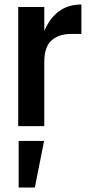

<svg xmlns="http://www.w3.org/2000/svg" viewBox="-20 -561 398 854"><path d="M61 0V-530H177V0ZM150 -265Q150 -350 172.5 -411.5Q195 -473 237.5 -507Q280 -541 342 -541V-410H297Q242 -410 209.5 -381.5Q177 -353 177 -285ZM63 273V66H176L135 273Z"/></svg>

Font: Radio Canada Big Medium
Style: Regular
Weight: 500
Designer: Étienne Aubert Bonn
Foundry: Coppers and Brasses
Version: Version 1.001